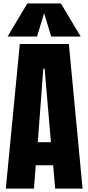

<svg xmlns="http://www.w3.org/2000/svg" viewBox="-20 -1121 525 1141"><path d="M181.6 0H14.6L97.7 -859.4H389.2L470.7 0H308.1L295.9 -138.7H192.4ZM237.3 -712.9 204.6 -275.9H282.7L245.1 -712.9ZM200.2 -903.8H24.9L142.6 -1100.6H341.8L459.5 -903.8H284.2L242.2 -1043Z"/></svg>

Font: Anton
Style: Regular
Weight: 400
Designer: Vernon Adams, Tural Alisoy
Foundry: Vernon Adams
Version: Version 2.300